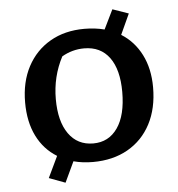

<svg xmlns="http://www.w3.org/2000/svg" viewBox="-51 -657 731 790"><g transform="rotate(-5 315.0 -262.0)"><path d="M308 10Q265 10 228 0L188 85L121 60L163 -28Q109 -61 80 -119.5Q51 -178 51 -258Q51 -343 84.5 -406Q118 -469 178.5 -504Q239 -539 320 -539Q364 -539 403 -529L442 -609L508 -586L469 -501Q522 -468 551.5 -410Q581 -352 581 -275Q581 -188 547.5 -124Q514 -60 452.5 -25Q391 10 308 10ZM316 -66Q380 -66 416.5 -118.5Q453 -171 453 -267Q453 -359 416.5 -409Q380 -459 312 -459Q263 -459 220 -434Q178 -354 178 -261Q178 -169 214.5 -117.5Q251 -66 316 -66Z"/></g></svg>

Font: Piazzolla SC SemiBold
Style: Regular
Weight: 600
Designer: Juan Pablo del Peral
Foundry: Huerta Tipografica
Version: Version 1.330